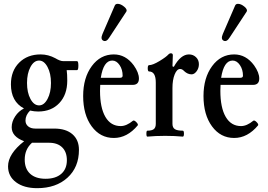

<svg xmlns="http://www.w3.org/2000/svg" viewBox="-20 -709 1401 1002"><path d="M179 -127Q159 -127 137 -132Q113 -108 113 -80Q113 -61 127 -49.5Q141 -38 164 -38H263Q324 -38 358 -8.5Q392 21 392 73Q392 164 332 218.5Q272 273 174 273Q105 273 63.5 242Q22 211 22 159Q22 94 106 28Q41 4 41 -45Q41 -74 59 -101.5Q77 -129 105 -143Q37 -179 37 -269Q37 -339 80 -382Q123 -425 192 -425Q232 -425 269 -405Q294 -390 309 -390H382Q389 -390 389 -366.5Q389 -343 382 -343H328Q331 -323 331 -288Q331 -215 289.5 -171Q248 -127 179 -127ZM184 -159Q210 -159 228 -192.5Q246 -226 246 -276Q246 -326 228 -359.5Q210 -393 184 -393Q157 -393 139 -359.5Q121 -326 121 -276Q121 -226 139 -192.5Q157 -159 184 -159ZM329 127Q329 84 304.5 60Q280 36 236 36H147Q109 70 109 124Q109 172 137.5 198Q166 224 218 224Q270 224 299.5 198.5Q329 173 329 127Z M551 -514Q536 -489 519.5 -496.5Q503 -504 515 -532L579 -680Q583 -689 594 -689Q610 -689 628 -674Q646 -659 639 -648ZM574 11Q503 11 458.5 -49.5Q414 -110 414 -208Q414 -303 459 -364Q504 -425 574 -425Q636 -425 678 -368Q705 -330 705 -299Q705 -266 672 -266H503Q502 -256 502 -235Q502 -147 530 -99Q558 -51 610 -51Q640 -51 674 -79Q680 -83 691 -72Q702 -61 699 -55Q644 11 574 11ZM566 -393Q520 -393 506 -303H606Q620 -303 620 -314Q620 -346 604 -369.5Q588 -393 566 -393Z M749 4Q744 4 744 -11.5Q744 -27 749 -27Q772 -27 782.5 -35Q793 -43 793 -63V-278Q793 -336 758 -336Q751 -336 751 -352.5Q751 -369 758 -369Q777 -369 812.5 -390.5Q848 -412 859 -425Q865 -431 871 -431Q882 -431 882 -421Q880 -383 880 -363L887 -360Q923 -425 966 -425Q988 -425 1003 -410.5Q1018 -396 1018 -374Q1018 -353 1006 -337Q994 -321 980 -321Q959 -321 941 -338Q931 -349 920 -349Q903 -349 891.5 -320.5Q880 -292 880 -250V-63Q880 -43 892.5 -35Q905 -27 934 -27Q940 -27 940 -11.5Q940 4 934 4Q893 0 842 0Q792 0 749 4Z M1179 -514Q1164 -489 1147.5 -496.5Q1131 -504 1143 -532L1207 -680Q1211 -689 1222 -689Q1238 -689 1256 -674Q1274 -659 1267 -648ZM1202 11Q1131 11 1086.5 -49.5Q1042 -110 1042 -208Q1042 -303 1087 -364Q1132 -425 1202 -425Q1264 -425 1306 -368Q1333 -330 1333 -299Q1333 -266 1300 -266H1131Q1130 -256 1130 -235Q1130 -147 1158 -99Q1186 -51 1238 -51Q1268 -51 1302 -79Q1308 -83 1319 -72Q1330 -61 1327 -55Q1272 11 1202 11ZM1194 -393Q1148 -393 1134 -303H1234Q1248 -303 1248 -314Q1248 -346 1232 -369.5Q1216 -393 1194 -393Z"/></svg>

Font: Junicode Cond Medium
Style: Regular
Weight: 500
Width: 3
Designer: Peter S. Baker
Version: Version 2.201